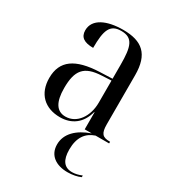

<svg xmlns="http://www.w3.org/2000/svg" viewBox="-188 -652 899 994"><g transform="rotate(30 261.5 -154.5)"><path d="M195 10C263 10 316 -26 336 -102H338V0H380C303 27 253 74 253 139C253 204 303 237 371 237C401 237 430 231 449 222V212C427 221 409 225 391 225C344 225 321 193 321 130C321 57 352 17 403 0H484V-10H481C439 -10 424 -25 424 -79V-373C424 -499 367 -546 254 -546C158 -546 84 -514 84 -446C84 -404 112 -387 165 -387C165 -493 181 -536 248 -536C318 -536 332 -491 332 -381V-299L256 -296C115 -290 46 -243 46 -139C46 -45 104 10 195 10ZM218 -7C165 -7 139 -49 139 -132C139 -238 172 -280 275 -285L332 -288V-156C332 -74 286 -7 218 -7Z"/></g></svg>

Font: Noto Serif Display SemiCondensed
Style: Regular
Weight: 400
Width: 4
Designer: Monotype Design Team
Foundry: Monotype Imaging Inc.
Version: Version 2.009